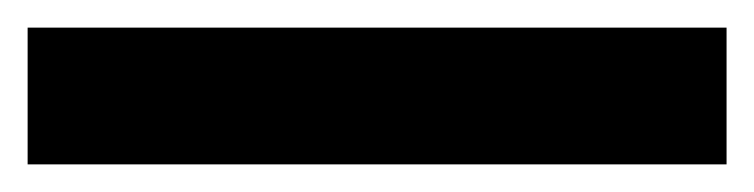

<svg xmlns="http://www.w3.org/2000/svg" viewBox="-23 -879 546 139"><path d="M503 -760H-3V-859H503Z"/></svg>

Font: Noto Sans Georgian Bold
Style: Regular
Weight: 700
Designer: Monotype Design Team, Akaki Razmadze
Foundry: Google LLC
Version: Version 2.005; ttfautohint (v1.8.4.7-5d5b)